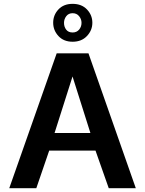

<svg xmlns="http://www.w3.org/2000/svg" viewBox="-20 -992 765 1012"><path d="M28.8 0 278.8 -710.9H446.3L695.8 0H553.2L483.4 -198.2H239.3L171.4 0ZM267.6 -291H456.5L362.3 -588.9ZM362.8 -772Q315.9 -772 288.1 -802Q260.3 -832 260.3 -872.1Q260.3 -912.6 287.8 -942.1Q315.4 -971.7 362.8 -971.7Q410.6 -971.7 438.7 -941.9Q466.8 -912.1 466.8 -872.1Q466.8 -832 438.2 -802Q409.7 -772 362.8 -772ZM362.8 -820.8Q384.3 -820.8 397 -835.9Q409.7 -851.1 409.7 -871.6Q409.7 -891.1 397 -906.7Q384.3 -922.4 362.8 -922.4Q341.3 -922.4 329.3 -906.7Q317.4 -891.1 317.4 -871.6Q317.4 -850.6 328.9 -835.7Q340.3 -820.8 362.8 -820.8Z"/></svg>

Font: Comme SemiBold
Style: Regular
Weight: 600
Version: Version 1.000;gftools[0.9.27]